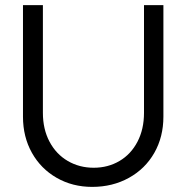

<svg xmlns="http://www.w3.org/2000/svg" viewBox="-20 -720 730 752"><path d="M70 -263V-700H148V-278Q148 -214 174 -165Q200 -116 245.5 -89.5Q291 -63 347 -63Q403 -63 448 -89.5Q493 -116 518.5 -165Q544 -214 544 -278V-700H620V-263Q620 -184 584.5 -121.5Q549 -59 485 -23.5Q421 12 341 12Q264 12 202 -23.5Q140 -59 105 -121.5Q70 -184 70 -263Z"/></svg>

Font: Lexend HM
Style: Regular
Weight: 400
Designer: Bonnie Shaver-Troup, Thomas Jockin, Octavio Pardo
Foundry: Lexend
Version: Version 1.091